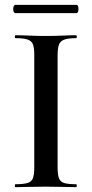

<svg xmlns="http://www.w3.org/2000/svg" viewBox="-20 -770 379 790"><path d="M217 -81Q217 -52 222.5 -37Q228 -22 244 -17Q260 -12 293 -12Q296 -12 296 -6Q296 0 293 0Q268 0 237 -1Q206 -2 168 -2Q133 -2 101 -1Q69 0 44 0Q41 0 41 -6Q41 -12 44 -12Q76 -12 93 -17Q110 -22 115.5 -37Q121 -52 121 -81V-544Q121 -573 115.5 -587.5Q110 -602 93 -607.5Q76 -613 44 -613Q41 -613 41 -619Q41 -625 44 -625Q69 -625 101 -623.5Q133 -622 168 -622Q206 -622 237.5 -623.5Q269 -625 293 -625Q296 -625 296 -619Q296 -613 293 -613Q261 -613 244.5 -607Q228 -601 222.5 -586Q217 -571 217 -542ZM43 -716Q38 -716 35.5 -724.5Q33 -733 35.5 -741.5Q38 -750 43 -750H294Q300 -750 302 -741.5Q304 -733 302 -724.5Q300 -716 294 -716Z"/></svg>

Font: Cormorant SemiBold
Style: Regular
Weight: 600
Designer: Christian Thalmann (Catharsis Fonts)
Foundry: Catharsis Fonts
Version: Version 4.000